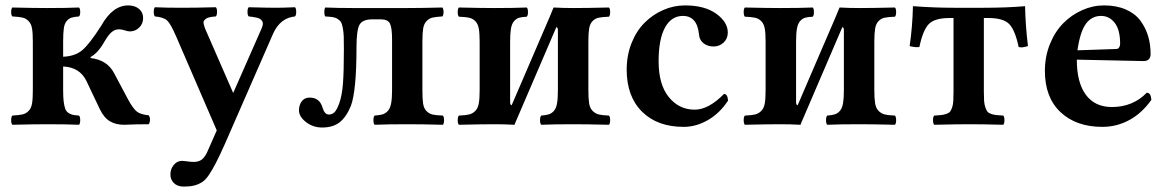

<svg xmlns="http://www.w3.org/2000/svg" viewBox="-20 -462 4343 714"><path d="M214.8 -214.8V-126Q214.8 -100.6 216.8 -84.5Q218.8 -68.4 222.4 -58.1Q226.1 -47.9 233.9 -42.5Q241.7 -37.1 250.2 -35.2Q258.8 -33.2 273.9 -32.2Q278.3 -27.8 278.3 -15.1Q278.3 -2.4 273.9 2Q228 0 154.8 0Q104 0 25.9 2Q21.5 -2.4 21.5 -15.1Q21.5 -27.8 25.9 -32.2Q51.8 -33.7 64.2 -36.6Q76.7 -39.6 86.4 -49.6Q96.2 -59.6 99.1 -76.9Q102.1 -94.2 102.1 -126V-307.1Q102.1 -338.9 99.1 -356.2Q96.2 -373.5 86.4 -383.5Q76.7 -393.6 64.2 -396.5Q51.8 -399.4 25.9 -400.9Q21.5 -405.3 21.5 -417.5Q21.5 -429.7 25.9 -434.1Q106 -432.1 155.8 -432.1Q228 -432.1 273.9 -434.1Q278.3 -429.7 278.3 -417.5Q278.3 -405.3 273.9 -400.9Q254.9 -399.4 245.4 -396.2Q235.8 -393.1 227.8 -383.5Q219.7 -374 217.3 -356.2Q214.8 -338.4 214.8 -307.1V-251Q260.3 -252.9 287.1 -276.4Q314 -299.8 356.9 -367.2Q398.9 -441.9 457 -441.9Q481 -441.9 496.6 -429.2Q512.2 -416.5 512.2 -395Q512.2 -373.5 497.6 -359.4Q482.9 -345.2 462.9 -345.2Q455.6 -345.2 443.8 -349.1Q432.1 -353 422.9 -353Q407.2 -353 395 -342.5Q382.8 -332 368.2 -307.1Q344.7 -265.1 316.9 -250V-246.1Q377.9 -239.3 403.8 -190.9L457 -90.8Q475.6 -57.1 489.5 -46.6Q503.4 -36.1 533.2 -33.2Q538.1 -25.4 537.8 -16.1Q537.6 -6.8 533.2 0Q484.9 0 440.9 2Q410.6 2 388.7 -11Q366.7 -23.9 351.1 -56.2L300.8 -162.1Q275.9 -211.9 214.8 -214.8Z M613.8 185.1Q613.8 167 625.7 151.9Q637.7 136.7 655.8 136.2Q663.6 136.2 676.5 138.2Q689.5 140.1 701.2 140.1Q720.2 140.1 732.2 129.9Q744.1 119.6 752.9 98.1L786.1 22.9L634.8 -327.1Q614.7 -373.5 601.6 -385.7Q588.4 -397.9 556.2 -400.9Q551.8 -405.3 551.8 -418Q551.8 -430.7 556.2 -435.1Q596.2 -433.1 656.7 -433.1Q708.5 -433.1 782.7 -435.1Q787.1 -430.7 787.1 -418Q787.1 -405.3 782.7 -400.9Q768.1 -399.9 758.8 -397.7Q749.5 -395.5 744.6 -391.4Q739.7 -387.2 737.8 -383.3Q735.8 -379.4 737.8 -371.3Q739.7 -363.3 741.9 -357.4Q744.1 -351.6 750 -338.9L847.2 -116.2L953.1 -356.9Q957 -365.7 957.5 -372.6Q958 -379.4 954.8 -383.8Q951.7 -388.2 947.3 -391.4Q942.9 -394.5 935.1 -396.2Q927.2 -397.9 920.9 -398.9Q914.6 -399.9 904.8 -400.9Q900.4 -405.3 900.4 -418Q900.4 -430.7 904.8 -435.1Q975.1 -433.1 1005.9 -433.1Q1031.2 -433.1 1077.1 -435.1Q1081.5 -430.7 1081.5 -418Q1081.5 -405.3 1077.1 -400.9Q1022.5 -395.5 996.1 -337.9L815.9 74.2Q796.4 117.7 783.4 142.8Q770.5 168 757.6 187.5Q744.6 207 731 215.6Q717.3 224.1 701.7 228Q686 231.9 663.1 231.9Q639.6 231.9 626.2 218.3Q612.8 204.6 613.8 185.1Z M1091.8 -51.8Q1091.8 -71.3 1102.1 -85.2Q1112.3 -99.1 1131.8 -99.1Q1168.9 -99.1 1179.7 -61Q1187 -36.1 1203.1 -36.1Q1214.8 -36.1 1223.6 -44.4Q1232.4 -52.7 1241.7 -78.1Q1252 -107.4 1255.4 -151.6Q1258.8 -195.8 1258.8 -278.8Q1258.8 -309.1 1258.3 -325.7Q1257.8 -342.3 1254.9 -357.7Q1252 -373 1248.3 -379.4Q1244.6 -385.7 1235.8 -391.4Q1227.1 -397 1217 -398.4Q1207 -399.9 1189 -400.9Q1186 -406.7 1186 -417.2Q1186 -427.7 1189 -434.1Q1236.8 -432.1 1292 -432.1H1493.7Q1546.9 -432.1 1625 -434.1Q1629.4 -429.7 1629.4 -417.5Q1629.4 -405.3 1625 -400.9Q1600.1 -399.4 1587.9 -396.5Q1575.7 -393.6 1566.2 -383.5Q1556.6 -373.5 1553.7 -356.2Q1550.8 -338.9 1550.8 -307.1V-126Q1550.8 -93.8 1553.5 -76.4Q1556.2 -59.1 1565.9 -49.1Q1575.7 -39.1 1588.4 -36.1Q1601.1 -33.2 1627 -32.2Q1631.3 -27.8 1631.3 -15.1Q1631.3 -2.4 1627 2Q1552.7 0 1495.1 0Q1418.9 0 1373 2Q1368.7 -2.4 1368.7 -15.1Q1368.7 -27.8 1373 -32.2Q1392.1 -33.7 1402.3 -36.6Q1412.6 -39.6 1421.6 -48.8Q1430.7 -58.1 1434.3 -76.7Q1438 -95.2 1438 -126V-314.9Q1438 -359.4 1429.9 -374.8Q1421.9 -390.1 1396 -390.1H1364.7Q1328.1 -390.1 1316.9 -369.9Q1305.7 -349.6 1305.7 -286.1Q1305.7 -123.5 1284.7 -67.9Q1267.6 -26.4 1242.9 -7.1Q1218.3 12.2 1177.7 12.2Q1144 12.2 1117.9 -8.1Q1091.8 -28.3 1091.8 -51.8Z M1882.8 -70.8 2024.9 -400.9Q2027.3 -406.7 2031.7 -417.7Q2036.1 -428.7 2038.6 -434.1Q2074.7 -432.1 2112.8 -432.1Q2160.6 -432.1 2244.6 -434.1Q2249 -429.7 2249 -417Q2249 -404.3 2244.6 -399.9Q2219.2 -398.9 2206.3 -396.2Q2193.4 -393.6 2183.6 -383.5Q2173.8 -373.5 2170.9 -355.7Q2168 -337.9 2168 -306.2V-127Q2168 -95.2 2170.9 -77.4Q2173.8 -59.6 2183.8 -49.6Q2193.8 -39.6 2206.5 -36.4Q2219.2 -33.2 2244.6 -32.2Q2249 -27.8 2249 -15.1Q2249 -2.4 2244.6 2Q2162.6 0 2112.8 0Q2038.6 0 1992.7 2Q1988.3 -2.4 1988.3 -15.1Q1988.3 -27.8 1992.7 -32.2Q2011.2 -33.7 2021.2 -36.9Q2031.2 -40 2039.8 -49.6Q2048.3 -59.1 2051.5 -77.6Q2054.7 -96.2 2054.7 -127V-349.1Q2054.7 -360.8 2048.8 -360.8L1906.7 -29.8Q1905.3 -25.9 1900.1 -14.6Q1895 -3.4 1893.6 2Q1855.5 0 1818.8 0Q1770.5 0 1686.5 2Q1682.1 -2.4 1682.1 -15.1Q1682.1 -27.8 1686.5 -32.2Q1711.9 -33.2 1724.9 -36.4Q1737.8 -39.6 1747.6 -49.6Q1757.3 -59.6 1760.5 -77.4Q1763.7 -95.2 1763.7 -127V-306.2Q1763.7 -337.9 1760.5 -355.7Q1757.3 -373.5 1747.6 -383.3Q1737.8 -393.1 1724.9 -396Q1711.9 -398.9 1686.5 -399.9Q1682.1 -404.3 1682.1 -417Q1682.1 -429.7 1686.5 -434.1Q1768.6 -432.1 1818.8 -432.1Q1893.1 -432.1 1939 -434.1Q1943.4 -429.7 1943.4 -417Q1943.4 -404.3 1939 -399.9Q1920.4 -398.9 1910.4 -396Q1900.4 -393.1 1891.8 -383.5Q1883.3 -374 1880.1 -355.5Q1877 -336.9 1877 -306.2V-83Q1877 -70.8 1882.8 -70.8Z M2687.5 -87.9Q2656.7 -41 2612.8 -15.6Q2568.8 9.8 2522.5 9.8Q2424.3 9.8 2367.4 -46.9Q2310.5 -103.5 2310.5 -203.1Q2310.5 -256.3 2328.6 -301.8Q2346.7 -347.2 2377 -377.4Q2407.2 -407.7 2446.3 -424.8Q2485.4 -441.9 2527.3 -441.9Q2600.6 -441.9 2643.6 -410.9Q2686.5 -379.9 2686.5 -340.8Q2686.5 -318.4 2670.9 -303.7Q2655.3 -289.1 2633.3 -289.1Q2611.8 -289.1 2596.7 -300.8Q2581.5 -312.5 2579.6 -332Q2573.2 -402.8 2519.5 -402.8Q2476.6 -402.8 2452.9 -359.4Q2429.2 -315.9 2429.2 -233.9Q2429.2 -147.9 2467 -101.1Q2504.9 -54.2 2563.5 -54.2Q2615.2 -54.2 2672.4 -112.8Q2685.5 -112.8 2687.5 -87.9Z M2946.3 -70.8 3088.4 -400.9Q3090.8 -406.7 3095.2 -417.7Q3099.6 -428.7 3102.1 -434.1Q3138.2 -432.1 3176.3 -432.1Q3224.1 -432.1 3308.1 -434.1Q3312.5 -429.7 3312.5 -417Q3312.5 -404.3 3308.1 -399.9Q3282.7 -398.9 3269.8 -396.2Q3256.8 -393.6 3247.1 -383.5Q3237.3 -373.5 3234.4 -355.7Q3231.4 -337.9 3231.4 -306.2V-127Q3231.4 -95.2 3234.4 -77.4Q3237.3 -59.6 3247.3 -49.6Q3257.3 -39.6 3270 -36.4Q3282.7 -33.2 3308.1 -32.2Q3312.5 -27.8 3312.5 -15.1Q3312.5 -2.4 3308.1 2Q3226.1 0 3176.3 0Q3102.1 0 3056.2 2Q3051.8 -2.4 3051.8 -15.1Q3051.8 -27.8 3056.2 -32.2Q3074.7 -33.7 3084.7 -36.9Q3094.7 -40 3103.3 -49.6Q3111.8 -59.1 3115 -77.6Q3118.2 -96.2 3118.2 -127V-349.1Q3118.2 -360.8 3112.3 -360.8L2970.2 -29.8Q2968.8 -25.9 2963.6 -14.6Q2958.5 -3.4 2957 2Q2918.9 0 2882.3 0Q2834 0 2750 2Q2745.6 -2.4 2745.6 -15.1Q2745.6 -27.8 2750 -32.2Q2775.4 -33.2 2788.3 -36.4Q2801.3 -39.6 2811 -49.6Q2820.8 -59.6 2824 -77.4Q2827.1 -95.2 2827.1 -127V-306.2Q2827.1 -337.9 2824 -355.7Q2820.8 -373.5 2811 -383.3Q2801.3 -393.1 2788.3 -396Q2775.4 -398.9 2750 -399.9Q2745.6 -404.3 2745.6 -417Q2745.6 -429.7 2750 -434.1Q2832 -432.1 2882.3 -432.1Q2956.5 -432.1 3002.4 -434.1Q3006.8 -429.7 3006.8 -417Q3006.8 -404.3 3002.4 -399.9Q2983.9 -398.9 2973.9 -396Q2963.9 -393.1 2955.3 -383.5Q2946.8 -374 2943.6 -355.5Q2940.4 -336.9 2940.4 -306.2V-83Q2940.4 -70.8 2946.3 -70.8Z M3525.9 -122.1V-395H3510.7Q3456.1 -395 3434.1 -372.6Q3412.1 -350.1 3398.9 -287.1Q3390.6 -286.1 3382.6 -286.9Q3374.5 -287.6 3368.4 -289.1Q3362.3 -290.5 3362.8 -291Q3373.5 -364.7 3375 -439Q3455.1 -433.1 3527.8 -433.1H3636.7Q3723.1 -433.1 3792 -439Q3793.5 -365.7 3802.7 -291Q3802.7 -290.5 3796.6 -288.8Q3790.5 -287.1 3783 -286.1Q3775.4 -285.2 3768.1 -287.1Q3754.9 -350.1 3732.9 -372.6Q3710.9 -395 3655.8 -395H3638.7V-122.1Q3638.7 -100.6 3639.6 -86.9Q3640.6 -73.2 3644.3 -62.7Q3647.9 -52.2 3651.9 -47.1Q3655.8 -42 3665.3 -38.6Q3674.8 -35.2 3684.1 -34.2Q3693.4 -33.2 3710.9 -32.2Q3715.3 -27.8 3715.3 -15.1Q3715.3 -2.4 3710.9 2Q3634.8 0 3585.9 0Q3536.1 0 3454.1 2Q3449.7 -2.4 3449.7 -15.1Q3449.7 -27.8 3454.1 -32.2Q3471.7 -33.2 3480.7 -34.2Q3489.7 -35.2 3499.5 -38.6Q3509.3 -42 3513.2 -47.1Q3517.1 -52.2 3520.8 -62.7Q3524.4 -73.2 3525.1 -86.9Q3525.9 -100.6 3525.9 -122.1Z M3986.8 -274.9 4130.4 -279.8Q4138.2 -279.8 4141.8 -285.6Q4145.5 -291.5 4145.5 -298.8Q4145.5 -351.6 4125.2 -377.2Q4105 -402.8 4074.7 -402.8Q4039.6 -402.8 4018.1 -373.3Q3996.6 -343.8 3986.8 -274.9ZM4244.6 -117.2Q4259.8 -117.2 4261.7 -90.8Q4226.6 -41 4179.7 -15.6Q4132.8 9.8 4079.6 9.8Q3981.9 9.8 3923.8 -44.9Q3865.7 -99.6 3865.7 -198.2Q3865.7 -252 3884.5 -298.3Q3903.3 -344.7 3934.1 -375.7Q3964.8 -406.7 4004.4 -424.3Q4043.9 -441.9 4085.4 -441.9Q4131.8 -441.9 4166.5 -426.8Q4201.2 -411.6 4220.7 -385.3Q4240.2 -358.9 4249.5 -327.9Q4258.8 -296.9 4258.8 -261.2Q4258.8 -234.9 4232.4 -234.9L3984.4 -240.2Q3984.4 -154.8 4018.1 -109.4Q4051.8 -64 4114.7 -64Q4192.9 -64 4244.6 -117.2Z"/></svg>

Font: Common Serif SemiBold
Style: Regular
Weight: 600
Designer: Philipp H. Poll, Khaled Hosny
Foundry: Stefan Peev, Context Ltd.
Version: Version 1.026